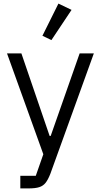

<svg xmlns="http://www.w3.org/2000/svg" viewBox="-20 -838 561 1068"><path d="M378 -783 266 -615 216 -639 305 -818ZM93 210V140H179L221 20L19 -541H99L256 -82H262L423 -541H502L260 129Q247 162 233.5 179Q220 196 198.5 203Q177 210 139 210Z"/></svg>

Font: IBM Plex Sans JP
Style: Regular
Weight: 400
Designer: Mike Abbink; Paul van der Laan; Pieter van Rosmalen; Wujin Sim; Yejin Wi; Jinhee Kim; Boomi Park; Yona Kim; Kichan Ma
Foundry: Sandoll Inc.
Version: Version 1.000